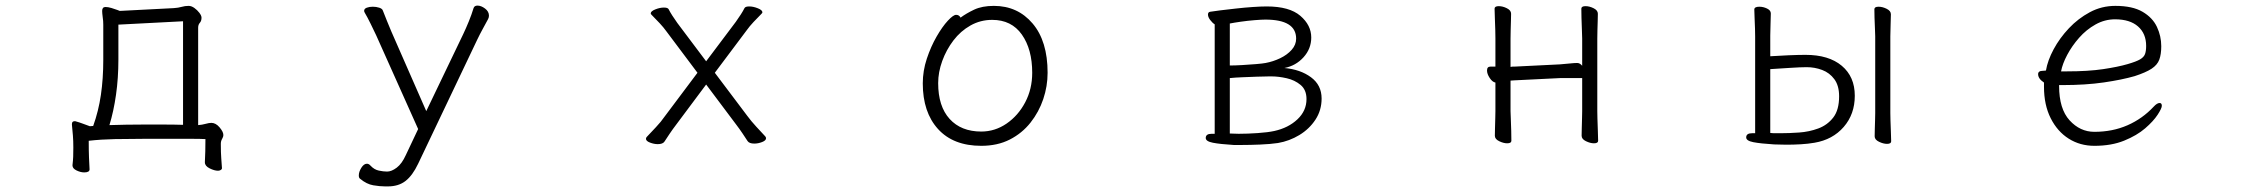

<svg xmlns="http://www.w3.org/2000/svg" viewBox="-20 -505 8040 686"><path d="M773 96V95Q772 79 770.5 60Q769 41 769 9Q769 -1 773.5 -8.5Q778 -16 778 -23Q778 -34 764.5 -50Q751 -66 735 -66Q727 -66 714.5 -62.5Q702 -59 688 -58V-406Q688 -417 694 -423.5Q700 -430 700 -442Q700 -449 692.5 -459Q685 -469 674.5 -476.5Q664 -484 654 -484Q641 -484 629 -480.5Q617 -477 601 -476L408 -466Q408 -466 399 -469.5Q390 -473 378 -476.5Q366 -480 357 -480Q345 -480 345 -466Q345 -462 345.5 -456.5Q346 -451 347 -443Q349 -431 349 -416.5Q349 -402 349 -386V-291Q349 -224 340.5 -166Q332 -108 313 -55L301 -54Q287 -59 275 -63.5Q263 -68 252 -71Q250 -72 247 -72Q237 -72 237 -62V-59Q239 -39 240.5 -20.5Q242 -2 242 22Q242 41 241.5 54.5Q241 68 239 85V86Q239 97 253.5 104Q268 111 281 111Q300 111 300 100Q299 83 298 58.5Q297 34 297 -2Q341 -7 390.5 -8Q440 -9 493 -9H612Q642 -9 669 -9Q696 -9 714 -8Q714 14 713.5 35.5Q713 57 712 74V75Q712 88 729 96.5Q746 105 759 105Q764 105 768.5 102.5Q773 100 773 96ZM634 -429V-59Q603 -60 565.5 -60Q528 -60 492 -60Q463 -60 431 -59.5Q399 -59 371 -58Q386 -107 394.5 -166.5Q403 -226 403 -292V-417Z M1356 161H1366Q1404 161 1429 141.5Q1454 122 1474 80L1685 -363Q1694 -382 1705 -402Q1716 -422 1724 -437Q1727 -443 1727 -449Q1727 -464 1713 -474.5Q1699 -485 1686 -485Q1675 -485 1672 -476Q1665 -453 1655 -428.5Q1645 -404 1635 -383L1503 -108L1378 -393Q1370 -412 1362.5 -430.5Q1355 -449 1348 -467Q1346 -474 1335 -477.5Q1324 -481 1312 -481Q1300 -481 1290.5 -477.5Q1281 -474 1281 -466Q1281 -464 1283 -460Q1292 -445 1304.5 -419.5Q1317 -394 1324 -379L1474 -44L1430 49Q1416 80 1397.5 94Q1379 108 1363 108Q1350 108 1333.5 104.5Q1317 101 1304 87Q1298 80 1291 80Q1280 80 1271 94.5Q1262 109 1262 122Q1262 131 1267 134Q1290 153 1313.5 157Q1337 161 1356 161Z M2503 -203 2611 -59Q2621 -46 2632.5 -29Q2644 -12 2651 -1Q2657 8 2675 8Q2689 8 2703 2.5Q2717 -3 2717 -11Q2717 -15 2714 -18Q2700 -33 2682 -52.5Q2664 -72 2650 -91L2534 -245L2648 -397Q2658 -411 2672 -426Q2686 -441 2701 -456Q2704 -459 2704 -461Q2704 -469 2687.5 -475.5Q2671 -482 2657 -482Q2643 -482 2640 -476Q2635 -466 2627 -453.5Q2619 -441 2609 -427L2503 -286L2400 -423Q2390 -437 2382 -449.5Q2374 -462 2369 -472Q2366 -478 2352 -478Q2338 -478 2321.5 -471.5Q2305 -465 2305 -457Q2305 -455 2308 -452Q2323 -437 2337 -422Q2351 -407 2361 -393L2472 -245L2355 -89Q2342 -70 2323.5 -50.5Q2305 -31 2291 -16Q2288 -13 2288 -9Q2288 -1 2302.5 4.5Q2317 10 2330 10Q2348 10 2354 1Q2361 -10 2372.5 -27Q2384 -44 2394 -57Z M3412 -442Q3407 -452 3396 -452Q3386 -452 3366.5 -431Q3347 -410 3326.5 -374.5Q3306 -339 3291.5 -295.5Q3277 -252 3277 -207Q3277 -104 3331.5 -44Q3386 16 3486 16Q3544 16 3588 -6.5Q3632 -29 3662 -67Q3692 -105 3707.5 -151Q3723 -197 3723 -245Q3723 -358 3669.5 -421Q3616 -484 3531 -484Q3489 -484 3460.5 -470.5Q3432 -457 3412 -442ZM3486 -35Q3414 -35 3373 -80Q3332 -125 3332 -208Q3332 -247 3346.5 -287Q3361 -327 3386.5 -360.5Q3412 -394 3447.5 -414Q3483 -434 3525 -434Q3594 -434 3631 -381.5Q3668 -329 3668 -245Q3668 -187 3643 -139.5Q3618 -92 3576.5 -63.5Q3535 -35 3486 -35Z M4388 13H4416Q4446 13 4482.5 11.5Q4519 10 4546 6Q4587 -1 4622.5 -22.5Q4658 -44 4680 -77.5Q4702 -111 4702 -153Q4702 -201 4664 -229Q4626 -257 4569 -262Q4610 -270 4637.5 -300.5Q4665 -331 4665 -371Q4665 -415 4626 -448.5Q4587 -482 4506 -482Q4486 -482 4456.5 -480Q4427 -478 4396 -474.5Q4365 -471 4340 -468Q4315 -465 4304 -463Q4296 -462 4296 -453Q4296 -444 4304 -433.5Q4312 -423 4320 -418V-27H4309Q4288 -27 4288 -12Q4288 0 4313.5 5Q4339 10 4388 13ZM4374 -271V-421Q4389 -424 4413.5 -427.5Q4438 -431 4463 -433Q4488 -435 4501 -435Q4611 -435 4611 -367Q4611 -345 4595 -327Q4579 -309 4554 -297Q4529 -285 4502 -280Q4492 -278 4468 -276Q4444 -274 4418 -272.5Q4392 -271 4374 -271ZM4513 -232H4524Q4548 -232 4577 -225.5Q4606 -219 4627 -201.5Q4648 -184 4648 -151Q4648 -109 4615.5 -78.5Q4583 -48 4533 -37Q4510 -32 4473.5 -29.5Q4437 -27 4406 -27Q4397 -27 4389 -27.5Q4381 -28 4374 -28V-226Q4393 -228 4419 -229Q4445 -230 4470.5 -231Q4496 -232 4513 -232Z M5633 -226V-108Q5633 -101 5632.5 -83Q5632 -65 5631.5 -46.5Q5631 -28 5631 -20Q5631 -8 5646.5 -0.5Q5662 7 5675 7Q5690 7 5690 -2Q5690 -14 5689 -37Q5688 -60 5687.5 -81Q5687 -102 5687 -108V-367Q5687 -379 5687.5 -397Q5688 -415 5688.5 -431.5Q5689 -448 5689 -456Q5689 -468 5674 -475.5Q5659 -483 5645 -483Q5630 -483 5630 -474Q5630 -463 5630.5 -441Q5631 -419 5632 -398Q5633 -377 5633 -367V-270Q5625 -280 5615 -280Q5605 -280 5586.5 -278Q5568 -276 5553 -275L5391 -267Q5388 -267 5384.5 -267Q5381 -267 5377 -266V-367Q5377 -379 5377.5 -397Q5378 -415 5378.5 -431.5Q5379 -448 5379 -456Q5379 -468 5364 -475.5Q5349 -483 5335 -483Q5320 -483 5320 -474Q5320 -463 5321 -441Q5322 -419 5322.5 -398Q5323 -377 5323 -367V-267H5305Q5293 -267 5293 -253Q5293 -241 5302.5 -226.5Q5312 -212 5323 -210V-108Q5323 -101 5322.5 -83Q5322 -65 5321.5 -46.5Q5321 -28 5321 -20Q5321 -8 5336.5 -0.5Q5352 7 5365 7Q5380 7 5380 -2Q5380 -14 5379.5 -37Q5379 -60 5378 -81Q5377 -102 5377 -108V-217Q5381 -217 5384.5 -217.5Q5388 -218 5392 -218L5554 -226Z M6680 -375V-101Q6680 -94 6679.5 -77Q6679 -60 6678.5 -43Q6678 -26 6678 -18Q6678 -6 6693.5 1.5Q6709 9 6722 9Q6737 9 6737 0Q6737 -12 6736 -33.5Q6735 -55 6734.5 -75Q6734 -95 6734 -101V-375Q6734 -393 6735 -417.5Q6736 -442 6736 -454Q6736 -466 6721 -473.5Q6706 -481 6692 -481Q6677 -481 6677 -472Q6677 -461 6677.5 -441.5Q6678 -422 6679 -403.5Q6680 -385 6680 -375ZM6251 -374V-29H6240Q6219 -29 6219 -14Q6219 -2 6244.5 3Q6270 8 6319 11Q6329 11 6340 11.5Q6351 12 6363 12Q6388 12 6414 10.5Q6440 9 6463 5Q6528 -6 6567.5 -51.5Q6607 -97 6607 -163Q6607 -231 6560.5 -270Q6514 -309 6431 -309Q6406 -309 6370 -307.5Q6334 -306 6305 -304V-378Q6305 -396 6306 -420.5Q6307 -445 6307 -457Q6307 -468 6293.5 -474.5Q6280 -481 6266 -481Q6248 -481 6248 -471Q6248 -460 6249 -440.5Q6250 -421 6250.5 -402.5Q6251 -384 6251 -374ZM6305 -30V-258Q6337 -260 6375.5 -262.5Q6414 -265 6435 -265Q6464 -265 6490.5 -255Q6517 -245 6534 -222Q6551 -199 6551 -161Q6551 -112 6530 -85Q6509 -58 6476.5 -46Q6444 -34 6408 -31.5Q6372 -29 6342 -29Q6332 -29 6322.5 -29Q6313 -29 6305 -30Z M7337 -201H7349Q7432 -201 7497 -210.5Q7562 -220 7607 -233Q7647 -246 7667.5 -259.5Q7688 -273 7695 -292Q7702 -311 7702 -340Q7702 -376 7686.5 -409Q7671 -442 7635 -463Q7599 -484 7538 -484Q7489 -484 7447 -461.5Q7405 -439 7372 -404Q7339 -369 7317.5 -329Q7296 -289 7290 -253Q7290 -253 7285.5 -252.5Q7281 -252 7279 -252Q7262 -252 7262 -240Q7262 -224 7283 -210V-195Q7283 -130 7307 -82.5Q7331 -35 7371.5 -9.5Q7412 16 7463 16Q7524 16 7569.5 -2.5Q7615 -21 7644.5 -46.5Q7674 -72 7689 -95Q7704 -118 7704 -127Q7704 -137 7696 -137Q7687 -137 7675 -124Q7635 -81 7581.5 -57.5Q7528 -34 7463 -34Q7412 -34 7374.5 -75Q7337 -116 7337 -198ZM7365 -250H7344Q7349 -277 7366 -309Q7383 -341 7408.5 -370Q7434 -399 7467 -417.5Q7500 -436 7537 -436Q7590 -436 7619 -410.5Q7648 -385 7648 -341Q7648 -323 7644 -312Q7640 -301 7626.5 -293Q7613 -285 7582 -276Q7548 -266 7494.5 -258Q7441 -250 7365 -250Z"/></svg>

Font: Klee One
Style: Regular
Weight: 400
Designer: Fontworks Inc.
Foundry: Fontworks Inc.
Version: Version 1.100